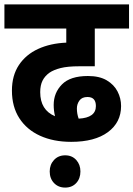

<svg xmlns="http://www.w3.org/2000/svg" viewBox="-20 -642 604 869"><path d="M302 0Q222 0 161.5 -27.5Q101 -55 67.5 -107Q34 -159 34 -232Q34 -300 65.5 -347.5Q97 -395 152.5 -420.5Q208 -446 280 -449V-513H0V-622H564V-513H409V-342H339Q286 -342 254.5 -334Q223 -326 204 -313Q183 -298 172.5 -277Q162 -256 162 -225Q162 -144 229 -116Q223 -141 223 -167Q223 -222 260.5 -260Q298 -298 378 -298Q430 -298 463 -278.5Q496 -259 512 -228Q528 -197 528 -162Q528 -88 468.5 -44Q409 0 302 0ZM328 -151Q328 -127 336 -105Q414 -109 414 -162Q414 -203 376 -203Q351 -203 339.5 -187Q328 -171 328 -151ZM205 134Q205 103 224.5 82Q244 61 275 61Q306 61 325 82Q344 103 344 134Q344 166 325 186.5Q306 207 275 207Q244 207 224.5 186.5Q205 166 205 134Z"/></svg>

Font: Noto Sans SemiCondensed
Style: Bold
Weight: 700
Width: 4
Designer: Monotype Design Team
Foundry: Monotype Imaging Inc.
Version: Version 2.013; ttfautohint (v1.8.4.7-5d5b)